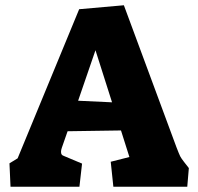

<svg xmlns="http://www.w3.org/2000/svg" viewBox="-20 -710 752 730"><path d="M16 -89 47 -108 281 -675 451 -690 651 -150Q661 -124 665 -116Q669 -108 680 -94L698 -71L692 0H411L401 -95L472 -113L440 -214L237 -211L215 -148Q212 -139 212 -133Q212 -126 214.5 -122.5Q217 -119 223 -117L292 -88L282 0H20ZM343 -519 277 -327 406 -321Z"/></svg>

Font: Suez One
Style: Regular
Weight: 400
Designer: Michal Sahar
Foundry: Hagilda
Version: Version 1.001